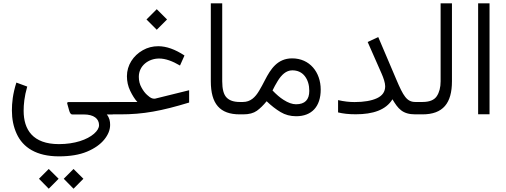

<svg xmlns="http://www.w3.org/2000/svg" viewBox="-20 -685 3030 1150"><path d="M333 251.5C399.9 251.5 456.1 242.2 501.5 223.1C546.9 204.1 581.1 179.7 604.5 150.9C627.9 122.1 639.6 92.8 639.6 63C639.6 41 635.7 20.5 619.6 0.5H655.3V-73.7H392.6C385.7 -73.7 382.3 -71.8 382.3 -67.4C382.3 -66.4 382.3 -65.4 382.8 -64L394 -23.9C398.4 -8.8 403.3 0.5 413.6 0.5H481.4C542 0.5 573.2 25.9 573.2 64.5C573.2 81.5 563 98.6 543 116.2C502.4 151.4 428.2 178.2 333 178.2C176.3 178.2 121.6 91.3 121.6 -21.5C121.6 -58.1 125.5 -106 143.1 -166.5L78.1 -190.4C56.2 -122.1 51.3 -67.9 51.3 -23.4C51.3 27.8 60.5 74.2 79.6 115.7C117.2 198.7 198.7 251.5 333 251.5ZM361.8 385.7 420.4 445.3 479.5 385.7 420.4 327.1ZM213.4 385.7 272 445.3 331.1 385.7 272 327.1Z M857.4 -568.4 918.9 -506.8 980.5 -568.4 918.9 -629.9ZM635.7 -74.2V0H700.2C838.9 0 947.3 -20.5 1112.8 -70.8V-144.5L909.2 -94.2C907.2 -93.8 905.3 -93.8 903.3 -93.8C897.9 -93.8 892.1 -95.2 885.7 -98.1C881.3 -99.6 873.5 -105.5 861.3 -116.2C849.1 -127 837.9 -141.6 827.6 -160.6C816.9 -179.2 811.5 -200.7 811.5 -225.1C811.5 -291.5 869.6 -334.5 933.1 -334.5C970.7 -334.5 1012.7 -319.3 1058.1 -292.5L1085 -352.5C1028.8 -389.6 976.6 -408.2 927.7 -408.2C894.5 -408.2 863.8 -400.4 835.4 -384.3C778.3 -352.1 740.2 -294.9 740.2 -228.5C740.2 -197.8 746.6 -168.5 759.8 -141.1C772.9 -113.8 787.1 -91.3 802.7 -74.2Z M1242.7 -198.2C1242.7 -63 1296.9 0 1416 0H1432.6V-74.2H1416C1380.4 -74.2 1354 -83 1336.9 -101.1C1319.8 -118.7 1311 -150.9 1311 -198.2V-665H1242.7Z M1753.9 11.2C1847.2 11.2 1900.9 -46.9 1900.9 -148.4C1900.9 -252.9 1834.5 -335.4 1730 -335.4C1642.1 -335.4 1601.1 -271.5 1566.9 -205.1C1555.7 -182.6 1543.9 -161.6 1532.2 -141.6C1508.8 -102.1 1480 -74.2 1435.1 -74.2H1413.1V0H1437C1471.7 0 1498.5 -7.3 1518.6 -21.5C1538.1 -35.6 1557.6 -54.7 1577.1 -78.6C1605 -51.8 1632.8 -30.3 1660.6 -13.7C1688 2.9 1719.2 11.2 1753.9 11.2ZM1730.5 -263.7C1762.7 -263.7 1787.6 -252 1805.7 -229C1823.7 -205.6 1832.5 -176.3 1832.5 -140.6C1832.5 -87.4 1806.2 -60.5 1752.9 -60.5C1731 -60.5 1705.6 -69.3 1677.7 -87.4C1656.7 -100.6 1635.3 -119.1 1612.3 -143.1C1621.1 -161.6 1631.3 -180.2 1642.6 -198.7C1665 -235.8 1693.4 -263.7 1730.5 -263.7Z M2287.1 -168.5C2287.1 -135.7 2270.5 -111.8 2237.8 -96.7C2205.1 -81.5 2160.2 -73.7 2103.5 -73.7C2072.3 -73.7 2041.5 -77.1 2004.9 -85.4V-11.7C2034.7 -4.4 2067.9 -0.5 2110.8 -0.5C2214.4 -0.5 2291.5 -26.4 2330.6 -90.3C2363.8 -34.7 2390.1 0 2467.8 0H2490.7V-74.2H2467.8C2416.5 -74.2 2395.5 -110.4 2353.5 -209.5L2245.6 -462.9L2182.1 -433.6L2265.6 -244.1C2276.9 -218.8 2287.1 -188.5 2287.1 -168.5Z M2471.2 0H2510.3C2633.8 0 2687 -67.4 2687 -198.2V-665H2619.1V-197.8C2619.1 -161.6 2611.3 -131.8 2596.2 -108.9C2581.1 -85.9 2552.2 -74.2 2510.7 -74.2H2471.2Z M2843.8 -665V-0.5H2912.1V-665Z"/></svg>

Font: Vazirmatn Light
Style: Regular
Weight: 300
Designer: Saber Rastikerdar
Foundry: Saber Rastikerdar
Version: Version 33.003